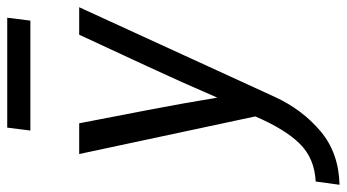

<svg xmlns="http://www.w3.org/2000/svg" viewBox="-274 -495 959 531"><g transform="rotate(-90 205.5 -229.5)"><path d="M-31 164Q33 161 73.5 120Q114 79 149 -3L45 -490H130Q148 -397 166.5 -301Q185 -205 201 -108Q244 -208 288 -302.5Q332 -397 375 -490H451L203 51Q168 127 108 177.5Q48 228 -40 230ZM118 -689H422L414 -625H110Z"/></g></svg>

Font: Rosario Light
Style: Italic
Weight: 300
Italic angle: -8.05°
Designer: Hector Gatti
Foundry: Omnibus Type
Version: Version 1.101; ttfautohint (v1.8.1.43-b0c9)